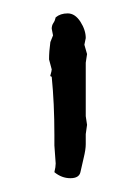

<svg xmlns="http://www.w3.org/2000/svg" viewBox="-20 -752 201 281"><path d="M105.5 -582 107.4 -569.3 105.5 -555.7V-541Q105.5 -533.2 102.5 -521Q99.6 -508.8 97.7 -500Q95.7 -491.2 83 -491.2Q70.3 -491.2 59.6 -500Q61.5 -507.8 61.5 -512.7L59.6 -539.1V-554.7Q59.6 -600.6 55.7 -639.6L53.7 -640.6V-641.6Q55.7 -648.4 55.7 -650.4L51.8 -665Q51.8 -676.8 53.7 -690.4L57.6 -700.2L55.7 -710Q55.7 -714.8 58.1 -718.3Q60.5 -721.7 61.5 -726.6Q68.4 -732.4 79.1 -732.4Q89.8 -732.4 97.7 -720.2Q105.5 -708 105.5 -696.3L103.5 -686.5L107.4 -672.9L105.5 -660.2Z"/></svg>

Font: Mountains of Christmas
Style: Regular
Weight: 400
Designer: Crystal Kluge
Foundry: Font Diner, Inc DBA Tart Workshop
Version: Version 1.002